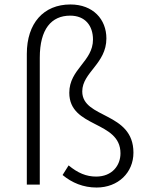

<svg xmlns="http://www.w3.org/2000/svg" viewBox="-20 -826 649 859"><path d="M412 13C509 13 577 -54 577 -143C577 -327 348 -294 348 -417C348 -502 456 -541 456 -654C456 -740 396 -806 295 -806C175 -806 100 -722 100 -585V0H158V-568C158 -696 210 -756 294 -756C361 -756 396 -711 396 -649C396 -551 290 -517 290 -411C290 -252 519 -288 519 -140C519 -86 482 -36 410 -36C366 -36 328 -52 287 -86L260 -43C302 -8 353 13 412 13Z"/></svg>

Font: Noto Sans TC Light
Style: Regular
Weight: 300
Designer: Ryoko NISHIZUKA 西塚涼子 (kana, bopomofo & ideographs); Paul D. Hunt (Latin, Greek & Cyrillic); Sandoll Communications 산돌커뮤니
Foundry: Adobe
Version: Version 2.004;hotconv 1.0.118;makeotfexe 2.5.65603